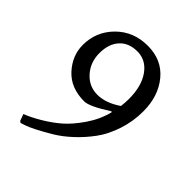

<svg xmlns="http://www.w3.org/2000/svg" viewBox="-177 -605 810 810"><g transform="rotate(45 227.5 -200.0)"><path d="M209 -149C229 -149 266 -166.3 320 -201L323 -198C313.7 -161.3 298 -127 276 -95C254 -63 232.3 -37.7 211 -19C189.7 -0.3 165.3 17.2 138 33.5C110.7 49.8 86.3 62 65 70L76 100L83 105L102 99C124.7 91.7 162 72.7 214 42C237.3 28 260.8 10 284.5 -12C308.2 -34 329.7 -58.2 349 -84.5C368.3 -110.8 384.2 -142.5 396.5 -179.5C408.8 -216.5 415 -255.3 415 -296C415 -356 398.7 -405.8 366 -445.5C333.3 -485.2 288.8 -505 232.5 -505C176.2 -505 129.3 -486.3 92 -449C54.7 -411.7 36 -366.3 36 -313C36 -271 51.3 -233.2 82 -199.5C112.7 -165.8 155 -149 209 -149ZM144 -246C121.3 -271.3 110 -302.2 110 -338.5C110 -374.8 119.5 -403.7 138.5 -425C157.5 -446.3 184.2 -457 218.5 -457C252.8 -457 280.8 -441.8 302.5 -411.5C324.2 -381.2 335 -340.7 335 -290C335 -274 334 -259 332 -245C296 -220.3 261.3 -208 228 -208C194.7 -208 166.7 -220.7 144 -246Z"/></g></svg>

Font: Alegreya SC
Style: Regular
Weight: 400
Designer: Juan Pablo del Peral
Foundry: Juan Pablo del Peral
Version: Version 1.003